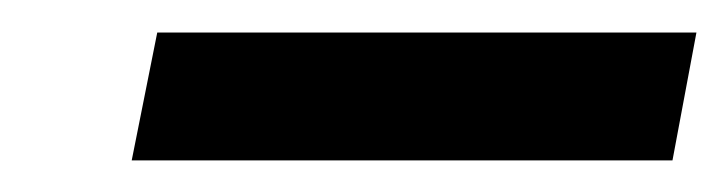

<svg xmlns="http://www.w3.org/2000/svg" viewBox="-20 -687 459 121"><path d="M403.8 -585.9H63L79.1 -666.5H418.9Z"/></svg>

Font: Charis SIL Afr
Style: Bold Italic
Weight: 700
Italic angle: -11°
Foundry: SIL International
Version: Version 5.000